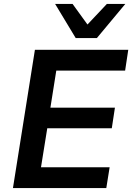

<svg xmlns="http://www.w3.org/2000/svg" viewBox="-20 -959 674 979"><path d="M46 0 158 -705H634L618 -599H267L237 -410H566L550 -305H221L189 -106H539L522 0ZM366 -765 261 -939H350L426 -834L525 -939H619L474 -765Z"/></svg>

Font: Nunito Sans 10pt
Style: Bold Italic
Weight: 700
Italic angle: -9°
Designer: Vernon Adams
Foundry: Vernon Adams
Version: Version 3.101;gftools[0.9.27]